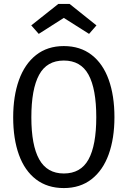

<svg xmlns="http://www.w3.org/2000/svg" viewBox="-20 -954 655 986"><path d="M307.7 11.8Q223.6 11.8 165.1 -32.8Q106.7 -77.4 77.2 -159.2Q47.7 -241 47.7 -351.3Q47.7 -460 77.2 -542.6Q106.7 -625.1 165.1 -671.3Q223.6 -717.4 307.7 -717.4Q391.8 -717.4 450.3 -672.3Q508.7 -627.2 538.2 -544.9Q567.7 -462.6 567.7 -352.3Q567.7 -243.6 538.2 -161.5Q508.7 -79.5 450.3 -33.8Q391.8 11.8 307.7 11.8ZM307.7 -643.1Q220.5 -643.1 180.8 -569.7Q141 -496.4 141 -351.3Q141 -207.7 181.5 -135.4Q222.1 -63.1 307.7 -63.1Q394.9 -63.1 434.6 -135.4Q474.4 -207.7 474.4 -352.3Q474.4 -497.4 434.6 -570.3Q394.9 -643.1 307.7 -643.1ZM279.5 -933.8H337.4L475.4 -823.6L437.4 -780L307.7 -862.1L179 -780L140.5 -823.6Z"/></svg>

Font: Fira Code Fixed
Style: Regular
Weight: 400
Monospace: yes
Designer: Carrois Corporate, Edenspiekermann AG, Nikita Prokopov
Foundry: Carrois Corporate, Edenspiekermann AG, Nikita Prokopov
Version: Version 5.002